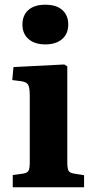

<svg xmlns="http://www.w3.org/2000/svg" viewBox="-20 -793 400 813"><path d="M172 -605Q127 -605 101 -627.5Q75 -650 75 -689Q75 -728 100 -750.5Q125 -773 172 -773Q219 -773 244 -750.5Q269 -728 269 -689Q269 -650 243 -627.5Q217 -605 172 -605ZM34 0V-52L79 -58Q96 -61 101 -70.5Q106 -80 106 -106V-388Q106 -421 99.5 -433.5Q93 -446 70 -449L32 -454L37 -509L252 -520L265 -512V-105Q265 -82 269.5 -71.5Q274 -61 293 -58L336 -51V0Z"/></svg>

Font: Literata 36pt
Style: Bold
Weight: 700
Designer: Latin by Veronika Burian and Jose Scaglione. Greek by Irene Vlachou. Cyrillic by Vera Evstafieva.
Foundry: TypeTogether
Version: Version 3.002